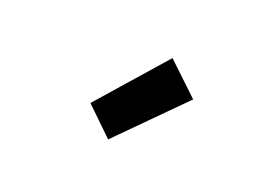

<svg xmlns="http://www.w3.org/2000/svg" viewBox="-48 -901 596 429"><g transform="rotate(20 250.0 -686.0)"><path d="M165 -639 303 -796 378 -725 230 -576Z"/></g></svg>

Font: Oxanium
Style: Bold
Weight: 700
Designer: Severin Meyer
Version: Version 2.000